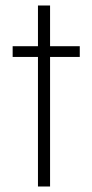

<svg xmlns="http://www.w3.org/2000/svg" viewBox="-20 -678 336 698"><path d="M118 0V-471H26V-510H118V-658H162V-510H270V-471H162V0Z"/></svg>

Font: Saira SemiCondensed ExtraLight
Style: Regular
Weight: 250
Width: 4
Designer: Hector Gatti with collaboration of the Omnibus-Type team
Foundry: Omnibus-Type
Version: Version 1.101